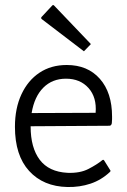

<svg xmlns="http://www.w3.org/2000/svg" viewBox="-20 -816 510 771"><path d="M103 -308Q103 -223 139.5 -174.5Q176 -126 251 -122Q301 -120 335 -137.5Q369 -155 391 -173Q395 -176 398 -172L423 -132Q425 -129 422 -126Q387 -93 343.5 -78.5Q300 -64 251 -65Q154 -67 97 -129.5Q40 -192 40 -307Q40 -381 66 -437Q92 -493 138.5 -524Q185 -555 248 -555Q332 -555 381 -499.5Q430 -444 430 -348Q430 -343 430 -337.5Q430 -332 429 -321Q427 -311 419 -311L103 -309Q103 -309 103 -308ZM107 -362 364 -363Q369 -425 335.5 -462.5Q302 -500 245 -500Q190 -500 154 -464Q118 -428 107 -362ZM147 -748 189 -793Q193 -798 197 -794L345 -639L317 -610L148 -739Q143 -743 147 -748Z"/></svg>

Font: Gowun Dodum
Style: Regular
Weight: 400
Designer: Yanghee Ryu
Foundry: Yanghee Ryu
Version: Version 2.000